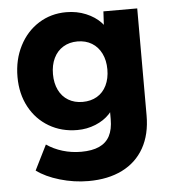

<svg xmlns="http://www.w3.org/2000/svg" viewBox="-54 -591 778 871"><g transform="rotate(-5 335.0 -156.0)"><path d="M79 161.6 135.6 48Q168 70.4 208.3 82.6Q248.6 94.8 292.6 94.8Q342.4 94.8 374.8 80.1Q407.2 65.4 422.9 35.5Q438.6 5.6 438.6 -41V-129.4L464 -124.2Q457.6 -91.8 431.7 -64.3Q405.8 -36.8 366.7 -20.9Q327.6 -5 283.8 -5Q212.2 -5 155.3 -38.4Q98.4 -71.8 66.2 -131.6Q34 -191.4 34 -268.4Q34 -346.6 66 -409.1Q98 -471.6 153.8 -506.8Q209.6 -542 279.6 -542Q327.8 -542 369 -524.9Q410.2 -507.8 436.8 -479.5Q463.4 -451.2 469 -419.6L441.6 -411L448.2 -531H602.2V-44Q602.2 42.6 567.6 104.1Q533 165.6 468.3 197.8Q403.6 230 314.2 230Q248.6 230 184.1 211Q119.6 192 79 161.6ZM443.2 -267.2Q443.2 -308.6 427.7 -340Q412.2 -371.4 384.1 -388.4Q356 -405.4 318.8 -405.4Q282 -405.4 253.9 -388.4Q225.8 -371.4 210.6 -340Q195.4 -308.6 195.4 -267.2Q195.4 -225.8 210.6 -194.6Q225.8 -163.4 253.9 -146.7Q282 -130 318.8 -130Q356.4 -130 384.5 -146.5Q412.6 -163 427.9 -194.4Q443.2 -225.8 443.2 -267.2Z"/></g></svg>

Font: Easer Grotesk Variable
Style: Regular
Weight: 400
Designer: Boardeaser, Bonnie Shaver-Troup, Thomas Jockin
Foundry: Lexend
Version: Version 1.001;Glyphs 3.1.2 (3151)